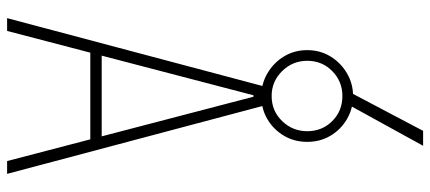

<svg xmlns="http://www.w3.org/2000/svg" viewBox="-355 -855 1210 540"><g transform="rotate(90 250.0 -585.0)"><path d="M31 0 225 -730H275L469 0H433L252 -693H248L67 0ZM114 -234V-266H386V-234ZM250 -715Q215 -715 185.5 -732.5Q156 -750 138.5 -779Q121 -808 121 -844Q121 -880 138.5 -909Q156 -938 185.5 -955.5Q215 -973 250 -973Q286 -973 315.5 -955.5Q345 -938 362 -909Q379 -880 379 -844Q379 -808 362 -779Q345 -750 316 -732.5Q287 -715 250 -715ZM250 -744Q292 -744 320.5 -773.5Q349 -803 349 -844Q349 -886 320.5 -914.5Q292 -943 250 -943Q209 -943 180 -914.5Q151 -886 151 -844Q151 -803 180 -773.5Q209 -744 250 -744ZM269 -950H232L348 -1170H390Z"/></g></svg>

Font: M PLUS 1 Code ExtraLight
Style: Regular
Weight: 250
Designer: Coji Morishita
Foundry: UNDERFOREST DESIGN
Version: Version 1.002